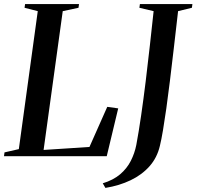

<svg xmlns="http://www.w3.org/2000/svg" viewBox="-36 -763 960 938"><path d="M-16.5 0 -14 -18.5 56 -34.5 148.5 -708.5 84 -725 86.5 -743H350L347.5 -725L270.5 -708.5L177 -30.5L401 -45L488 -241L541.5 -233.5L485.5 0ZM479 155 466 132.5Q517 117 550.5 88.8Q584 60.5 603 23Q622 -14.5 630 -55.5Q642 -119.5 653.5 -199Q665 -278.5 675.8 -366Q686.5 -453.5 696.2 -541.2Q706 -629 714.5 -708.5L645 -725L647.5 -743H904L901.5 -725L834 -708.5Q823 -612 813 -526.2Q803 -440.5 794 -366.8Q785 -293 776.5 -232.8Q768 -172.5 760.2 -126.5Q752.5 -80.5 745 -50Q731.5 7.5 694.5 49.2Q657.5 91 602.2 117.5Q547 144 479 155Z"/></svg>

Font: Merriweather 144pt Medium
Style: Italic
Weight: 500
Italic angle: -7.8°
Version: Version 2.101